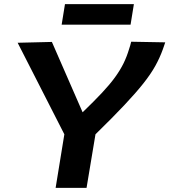

<svg xmlns="http://www.w3.org/2000/svg" viewBox="-20 -905 816 925"><path d="M248 0 290 -258 65 -699 230 -703 378 -364Q433 -417 471 -457.5Q509 -498 534 -532.5Q559 -567 575 -599.5Q591 -632 602 -669Q605 -678 607.5 -686.5Q610 -695 612 -704L776 -701Q773 -692 770 -683Q767 -674 764 -666Q750 -627 728.5 -588Q707 -549 671 -503.5Q635 -458 579 -398.5Q523 -339 440 -258L397 0ZM277 -786 293 -885H625L609 -786Z"/></svg>

Font: Georama Extended SemiBold
Style: Italic
Weight: 600
Width: 7
Italic angle: -9°
Designer: Jean-Baptiste Levee
Foundry: Production Type
Version: Version 1.000